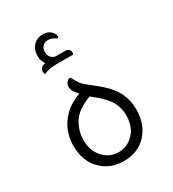

<svg xmlns="http://www.w3.org/2000/svg" viewBox="-168 -769 787 873"><g transform="rotate(-30 225.5 -333.0)"><path d="M114 -514Q110 -514 109 -518.5Q108 -523 108 -527Q108 -551 137 -556Q132 -564 127.5 -575Q123 -586 123 -602Q123 -633 142 -654Q161 -675 192 -675Q218 -675 232.5 -661.5Q247 -648 248 -634Q248 -632 247.5 -629Q247 -626 243 -626Q238 -626 233 -631Q214 -641 200 -641Q183 -641 172 -630Q161 -619 161 -601Q161 -582 171.5 -570.5Q182 -559 198 -559H242Q269 -559 269 -534V-531Q269 -526 263 -526H181Q163 -526 151 -524.5Q139 -523 124 -518Q122 -517 118.5 -515.5Q115 -514 114 -514ZM311 -330Q353 -293 372 -254Q391 -215 391 -168Q391 -90 346 -40.5Q301 9 225 9Q154 9 107 -38.5Q60 -86 60 -168Q60 -204 73.5 -240Q87 -276 118 -307.5Q149 -339 202 -359Q190 -371 180 -388Q172 -406 176.5 -419.5Q181 -433 193 -440Q195 -441 196.5 -441.5Q198 -442 199 -442Q203 -443 207 -436Q224 -400 245.5 -383Q267 -366 293 -345ZM225 -38Q272 -38 305.5 -74Q339 -110 338 -171Q337 -194 328.5 -219.5Q320 -245 295 -271Q281 -287 269.5 -296.5Q258 -306 236 -324Q163 -296 138 -254Q113 -212 113 -166Q112 -109 145.5 -73.5Q179 -38 225 -38Z"/></g></svg>

Font: Zain Light
Style: Regular
Weight: 300
Designer: Zain,Boutros
Foundry: Mobile Telecommunications Company (Zain), 2024
Version: Version 1.51; ttfautohint (v1.8.4)